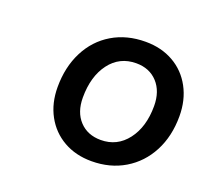

<svg xmlns="http://www.w3.org/2000/svg" viewBox="-84 -877 691 640"><g transform="rotate(20 261.0 -557.0)"><path d="M107 -533Q107 -604 135 -659Q163 -714 214 -744.5Q265 -775 332 -775Q388 -775 431 -750.5Q474 -726 498 -681.5Q522 -637 522 -580Q522 -509 493.5 -454.5Q465 -400 414 -369.5Q363 -339 297 -339Q241 -339 198 -363.5Q155 -388 131 -432Q107 -476 107 -533ZM302 -416Q360 -416 395.5 -462.5Q431 -509 431 -583Q431 -635 402.5 -666Q374 -697 327 -697Q268 -697 233 -650.5Q198 -604 198 -529Q198 -477 226.5 -446.5Q255 -416 302 -416Z"/></g></svg>

Font: Application Medium
Style: Italic
Weight: 500
Italic angle: -12°
Designer: Wei Huang
Foundry: Wei Huang
Version: Version 0.012